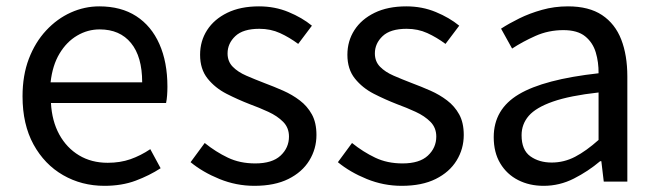

<svg xmlns="http://www.w3.org/2000/svg" viewBox="-20 -577 2093 610"><path d="M311.7 13.4Q239.5 13.4 180.4 -20.6Q121.3 -54.6 86.4 -118.2Q51.6 -181.9 51.6 -271Q51.6 -337.5 71.6 -390.1Q91.7 -442.7 126.5 -480.1Q161.4 -517.6 205 -537.2Q248.6 -556.8 295.4 -556.8Q364.6 -556.8 412.8 -525.7Q461 -494.5 486.4 -437.1Q511.9 -379.7 511.9 -301.7Q511.9 -287.4 510.9 -274.1Q510 -260.7 507.6 -249.7H141.9Q145 -192.4 168.3 -149.8Q191.7 -107.2 231.1 -83.5Q270.4 -59.8 322.3 -59.8Q361.8 -59.8 394.5 -71.2Q427.1 -82.7 457.5 -103.1L490.3 -42.5Q454.8 -19.4 411 -3Q367.2 13.4 311.7 13.4ZM140.7 -315.5H431.7Q431.7 -397.1 396.2 -440.3Q360.8 -483.6 296.5 -483.6Q258.5 -483.6 225.1 -463.9Q191.7 -444.3 169.2 -406.9Q146.7 -369.6 140.7 -315.5Z M788.1 13.4Q730.6 13.4 677.3 -8.3Q624 -30 585.5 -61.7L630.4 -122.7Q665.7 -94.3 704 -76.1Q742.2 -57.8 790.9 -57.8Q844.8 -57.8 871.4 -82.6Q898.1 -107.5 898.1 -143.1Q898.1 -171.1 879.7 -189.8Q861.2 -208.5 832.5 -221.7Q803.7 -235 773.5 -246Q735.9 -260.6 699.6 -279.1Q663.4 -297.7 639.5 -327.5Q615.7 -357.2 615.7 -403Q615.7 -446.6 638 -481.3Q660.3 -516 702.2 -536.4Q744.1 -556.8 802.8 -556.8Q853.3 -556.8 896.6 -538.8Q939.9 -520.9 971 -495.4L927.4 -437.5Q899.4 -458.3 869.6 -471.9Q839.8 -485.5 803.9 -485.5Q752.2 -485.5 727.6 -462.2Q703 -438.9 703 -407.3Q703 -381.8 719.4 -365Q735.7 -348.2 762.8 -336.5Q790 -324.7 820.2 -313.1Q850.2 -301.9 879.5 -289Q908.7 -276.1 932.5 -257.9Q956.4 -239.8 970.9 -213.5Q985.4 -187.2 985.4 -148.2Q985.4 -104.1 962.7 -67.1Q940 -30.1 896.3 -8.4Q852.7 13.4 788.1 13.4Z M1256.1 13.4Q1198.6 13.4 1145.3 -8.3Q1092 -30 1053.5 -61.7L1098.4 -122.7Q1133.7 -94.3 1172 -76.1Q1210.2 -57.8 1258.9 -57.8Q1312.8 -57.8 1339.4 -82.6Q1366.1 -107.5 1366.1 -143.1Q1366.1 -171.1 1347.7 -189.8Q1329.2 -208.5 1300.5 -221.7Q1271.7 -235 1241.5 -246Q1203.9 -260.6 1167.6 -279.1Q1131.4 -297.7 1107.5 -327.5Q1083.7 -357.2 1083.7 -403Q1083.7 -446.6 1106 -481.3Q1128.3 -516 1170.2 -536.4Q1212.1 -556.8 1270.8 -556.8Q1321.3 -556.8 1364.6 -538.8Q1407.9 -520.9 1439 -495.4L1395.4 -437.5Q1367.4 -458.3 1337.6 -471.9Q1307.8 -485.5 1271.9 -485.5Q1220.2 -485.5 1195.6 -462.2Q1171 -438.9 1171 -407.3Q1171 -381.8 1187.4 -365Q1203.7 -348.2 1230.8 -336.5Q1258 -324.7 1288.2 -313.1Q1318.2 -301.9 1347.5 -289Q1376.7 -276.1 1400.5 -257.9Q1424.4 -239.8 1438.9 -213.5Q1453.4 -187.2 1453.4 -148.2Q1453.4 -104.1 1430.7 -67.1Q1408 -30.1 1364.3 -8.4Q1320.7 13.4 1256.1 13.4Z M1707.2 13.4Q1661.9 13.4 1626.1 -4.9Q1590.2 -23.2 1569.4 -57.9Q1548.6 -92.5 1548.6 -141.3Q1548.6 -230.1 1628.5 -277.5Q1708.3 -325 1881.7 -344.2Q1882.1 -379.4 1872.8 -410.5Q1863.5 -441.7 1839.2 -461.5Q1814.9 -481.3 1770 -481.3Q1722.6 -481.3 1681.1 -462.8Q1639.7 -444.3 1607 -422.7L1571.9 -486Q1597 -502.3 1629.8 -518.5Q1662.6 -534.7 1701.9 -545.7Q1741.1 -556.8 1784.5 -556.8Q1851.2 -556.8 1892.8 -529.1Q1934.3 -501.4 1953.7 -451.5Q1973.1 -401.6 1973.1 -334V0H1898.2L1890.5 -64.9H1886.7Q1848.6 -32.7 1803.3 -9.7Q1757.9 13.4 1707.2 13.4ZM1732.8 -60.6Q1772 -60.6 1807.3 -79Q1842.5 -97.4 1881.7 -132.4V-283.2Q1790.7 -273.1 1736.8 -254.3Q1683 -235.5 1660 -209.1Q1637.1 -182.6 1637.1 -147.4Q1637.1 -100.4 1664.9 -80.5Q1692.6 -60.6 1732.8 -60.6Z"/></svg>

Font: Noto Sans HK Thin
Style: Regular
Weight: 100
Designer: Ryoko NISHIZUKA 西塚涼子 (kana, bopomofo & ideographs); Paul D. Hunt (Latin, Greek & Cyrillic); Sandoll Communications 산돌커뮤니
Foundry: Adobe
Version: Version 2.004-H2;hotconv 1.0.118;makeotfexe 2.5.65603